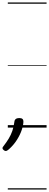

<svg xmlns="http://www.w3.org/2000/svg" viewBox="-63 -1030 396 1550"><path d="M-17 189Q-25 189 -34 181Q-43 173 -43 166Q-43 162 -41 158Q-39 154 -35 150Q-11 119 7 89.5Q25 60 36.5 27Q48 -6 53 -46Q54 -61 64 -69Q74 -77 92 -77Q110 -77 118 -70Q126 -63 126 -50Q126 -22 113 17.5Q100 57 74 98.5Q48 140 9 175Q2 181 -4.5 185Q-11 189 -17 189ZM0 490H313V500H0ZM0 -20H313V0H0ZM0 -505H313V-500H0ZM0 -1010H313V-1000H0Z"/></svg>

Font: Playwrite AU VIC Guides
Style: Regular
Weight: 400
Designer: Veronika Burian, José Scaglione
Foundry: TypeTogether
Version: Version 1.003